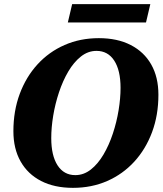

<svg xmlns="http://www.w3.org/2000/svg" viewBox="-20 -890 784 926"><path d="M331.8 16Q242.6 16 178.2 -17.1Q113.8 -50.2 79.2 -111.6Q44.6 -173 44.6 -257Q44.6 -355.2 75.2 -437.3Q105.8 -519.4 160.9 -579.6Q216 -639.8 291.3 -672.9Q366.6 -706 456.8 -706Q546 -706 610.4 -672.9Q674.8 -639.8 709.4 -578.9Q744 -518 744 -433Q744 -334.8 713.4 -252.7Q682.8 -170.6 627.7 -110.4Q572.6 -50.2 497.3 -17.1Q422 16 331.8 16ZM343.2 -45.4Q384 -45.4 418.3 -72.5Q452.6 -99.6 479.2 -144.8Q505.8 -190 524.2 -245.5Q542.6 -301 552 -358.5Q561.4 -416 561.4 -466Q561.4 -550.8 530.9 -597.7Q500.4 -644.6 445.4 -644.6Q404.6 -644.6 370.3 -617.5Q336 -590.4 309.4 -545.2Q282.8 -500 264.4 -444.5Q246 -389 236.6 -331.9Q227.2 -274.8 227.2 -224Q227.2 -139.4 257.7 -92.4Q288.2 -45.4 343.2 -45.4ZM307.2 -781.8 328 -870.2H705L684.2 -781.8Z"/></svg>

Font: Platypi Light
Style: Italic
Weight: 300
Italic angle: -13°
Designer: David Sargent
Foundry: Bolt Cutter Type
Version: Version 1.200